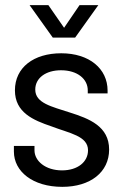

<svg xmlns="http://www.w3.org/2000/svg" viewBox="-20 -720 496 746"><path d="M222 6C331 6 404 -51 404 -139C404 -229 327 -259 251 -283C181 -306 117 -319 117 -372C117 -417 158 -447 217 -447C281 -447 321 -413 321 -369V-357H398V-368C398 -453 327 -513 218 -513C111 -513 38 -458 38 -369C38 -283 109 -253 180 -229C250 -202 322 -192 322 -136C322 -91 282 -58 221 -58C156 -58 114 -95 114 -136V-153H34V-131C34 -54 107 6 222 6ZM95 -700 185 -574H272L362 -700H289L229 -612L168 -700Z"/></svg>

Font: Vanilla Cream Book
Style: Regular
Weight: 400
Designer: Jeremy Tribby, Jinavaṁso
Foundry: Tribby Type
Version: Version 1.422;Glyphs 3.1.2 (3151)